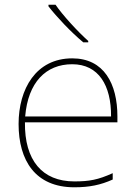

<svg xmlns="http://www.w3.org/2000/svg" viewBox="-20 -786 580 816"><path d="M216 -766H186V-759C221 -714 281 -650 334 -606H355V-612C310 -652 245 -723 216 -766ZM287 -538C133 -538 59 -408 59 -259C59 -104 130 10 296 10C360 10 408 0 459 -23V-50C397 -22 360 -15 296 -15C159 -15 84 -105 86 -266H479V-291C479 -430 422 -538 287 -538ZM287 -513C399 -513 453 -423 452 -291H87C99 -436 175 -513 287 -513Z"/></svg>

Font: Noto Sans Lao Thin
Style: Regular
Weight: 100
Designer: Monotype Design Team
Foundry: Monotype Imaging Inc.
Version: Version 2.003